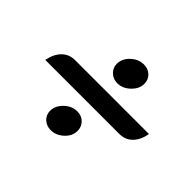

<svg xmlns="http://www.w3.org/2000/svg" viewBox="-113 -719 854 854"><g transform="rotate(45 314.0 -292.0)"><path d="M278 -459Q278 -491 305 -516.5Q332 -542 366 -542Q393 -542 410.5 -525Q428 -508 428 -482Q428 -451 401 -425Q374 -399 341 -399Q314 -399 296 -416.5Q278 -434 278 -459ZM135 -339H600Q593 -296 568.5 -271Q544 -246 506 -246H41Q49 -289 73.5 -314Q98 -339 135 -339ZM216 -101Q216 -133 243 -159Q270 -185 304 -185Q331 -185 348.5 -167.5Q366 -150 366 -124Q366 -92 339 -67Q312 -42 279 -42Q252 -42 234 -59Q216 -76 216 -101Z"/></g></svg>

Font: K2D Medium
Style: Italic
Weight: 500
Italic angle: -10°
Designer: Katatrad Aksorn Co.,Ltd.
Foundry: Cadson Demak Co.,Ltd.
Version: Version 1.000; ttfautohint (v1.6)